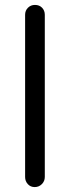

<svg xmlns="http://www.w3.org/2000/svg" viewBox="-20 -760 283 780"><path d="M162 -41Q162 -24 150 -12Q138 0 121 0Q104 0 93 -12Q82 -24 82 -41V-700Q82 -717 93.5 -728.5Q105 -740 122 -740Q140 -740 151 -728.5Q162 -717 162 -700Z"/></svg>

Font: Quicksand Light Medium
Style: Regular
Weight: 500
Version: Version 3.006